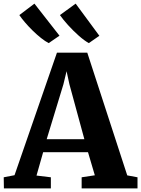

<svg xmlns="http://www.w3.org/2000/svg" viewBox="-38 -1037 776 1057"><path d="M42 -72.5 275.5 -747H442.5L662.5 -71.5L719 -61V0H411.5V-61L484 -72L446.5 -199H199.5L163 -70.5L242 -61V0H-16.5L-17.5 -61ZM426.5 -270.5 344 -573.5 328.5 -645 311 -572.5 219 -270.5ZM229.5 -800Q211 -809.5 188.2 -827.5Q165.5 -845.5 142.2 -868.2Q119 -891 99.8 -913.5Q80.5 -936 68.5 -954L151.5 -1017L289.5 -840.5L230.5 -800ZM450.5 -800Q426 -813.5 395.2 -840.8Q364.5 -868 336.5 -899Q308.5 -930 292 -954L378.5 -1017L509 -840L451.5 -800Z"/></svg>

Font: Merriweather 24pt ExtraBold
Style: Regular
Weight: 800
Version: Version 2.100